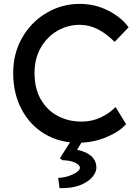

<svg xmlns="http://www.w3.org/2000/svg" viewBox="-20 -726 719 990"><path d="M382 10Q288 10 212 -34.5Q136 -79 92 -161Q48 -243 48 -350Q48 -451 94.5 -532Q141 -613 220 -659.5Q299 -706 391 -706Q471 -706 539.5 -670.5Q608 -635 643 -585L571 -510Q531 -551 486 -574.5Q441 -598 391 -598Q330 -598 276.5 -567.5Q223 -537 190.5 -480.5Q158 -424 158 -350Q158 -269 191 -212.5Q224 -156 279 -127.5Q334 -99 400 -99Q454 -99 499.5 -120.5Q545 -142 576 -174L630 -86Q596 -47 528 -18.5Q460 10 382 10ZM361 -24H420L347 97L289 90ZM287 244 280 191Q315 191 353.5 174Q392 157 392 138Q392 125 367.5 113Q343 101 302 100L290 91L289 90L348 41Q477 58 477 139Q477 162 455.5 187.5Q434 213 391 229.5Q348 246 287 244Z"/></svg>

Font: Lexend
Style: Regular
Weight: 400
Designer: Thomas Jockin
Foundry: Lexend
Version: Version 1.000